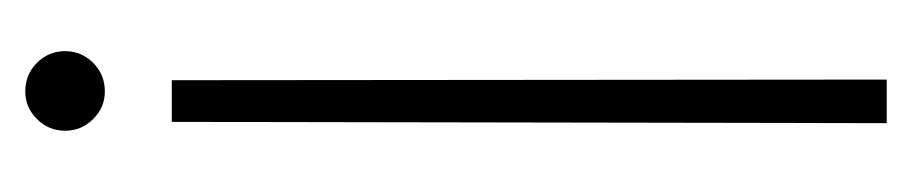

<svg xmlns="http://www.w3.org/2000/svg" viewBox="-305 -410 722 152"><g transform="rotate(90 56.0 -334.0)"><path d="M43.5 -109 43 -675H77.5L76.5 -109ZM52.5 7Q39 7 29.8 -2.2Q20.5 -11.5 20.5 -24.5Q20.5 -37.5 29.8 -46.8Q39 -56 52.5 -56Q65 -56 74.2 -46.8Q83.5 -37.5 83.5 -24.5Q83.5 -11.5 74.2 -2.2Q65 7 52.5 7Z"/></g></svg>

Font: Anybody Condensed ExtraLight
Style: Regular
Weight: 200
Width: 3
Designer: Tyler Finck
Foundry: Etcetera Type Company
Version: Version 1.010; ttfautohint (v1.8.3) -l 8 -r 50 -G 200 -x 14 